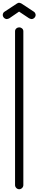

<svg xmlns="http://www.w3.org/2000/svg" viewBox="-54 -1368 278 1390"><path d="M84 -1348C78 -1348 72 -1344 68 -1342L-20 -1284C-28 -1280 -34 -1270 -34 -1260C-34 -1244 -20 -1230 -4 -1230C2 -1230 10 -1234 14 -1236L84 -1284L156 -1236C160 -1234 168 -1230 174 -1230C190 -1230 204 -1244 204 -1260C204 -1268 198 -1280 190 -1284L102 -1342C98 -1344 90 -1348 84 -1348ZM85 -1170C69 -1170 55 -1158 55 -1142V-28C55 -12 69 2 85 2C101 2 115 -12 115 -28V-1142C115 -1158 101 -1170 85 -1170Z"/></svg>

Font: bauhaus_2017
Style: _regular
Weight: 400
Version: Version 1.0